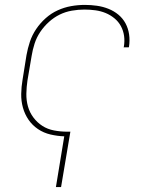

<svg xmlns="http://www.w3.org/2000/svg" viewBox="-20 -548 640 783"><path d="M208 215 242 8Q214 7 186 0.5Q158 -6 135 -21.5Q112 -37 96.5 -59.5Q81 -82 73.5 -109Q66 -136 66.5 -165Q67 -194 72 -223L88 -323Q93 -351 102 -378Q111 -405 127.5 -429.5Q144 -454 166.5 -474Q189 -494 215.5 -506Q242 -518 270 -523Q298 -528 326 -528Q351 -528 375.5 -524.5Q400 -521 422.5 -512Q445 -503 463 -488Q481 -473 492 -452.5Q503 -432 506.5 -407.5Q510 -383 506 -357L505 -355H484L485 -357Q489 -380 486 -401.5Q483 -423 473 -441.5Q463 -460 446.5 -473.5Q430 -487 410.5 -495Q391 -503 369 -506Q347 -509 324 -509Q299 -509 273 -504.5Q247 -500 223.5 -488.5Q200 -477 179.5 -458.5Q159 -440 144 -417.5Q129 -395 121 -370Q113 -345 109 -320L92 -220Q88 -193 87.5 -166Q87 -139 94 -114Q101 -89 116.5 -68.5Q132 -48 153 -34.5Q174 -21 200.5 -16Q227 -11 254 -11H267L229 215Z"/></svg>

Font: Iosevka Thin Extended
Style: Italic
Weight: 100
Width: 7
Italic angle: -9°
Monospace: yes
Designer: Belleve Invis
Foundry: Belleve Invis
Version: Version 32.5.0; ttfautohint (v1.8.4)